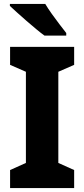

<svg xmlns="http://www.w3.org/2000/svg" viewBox="-20 -951 426 971"><path d="M355 0H31V-91L111 -127V-588L31 -623V-714H355V-623L275 -588V-127L355 -91ZM209 -931Q222 -909 241.5 -881.5Q261 -854 281 -828Q301 -802 315 -784V-771H205Q188 -783 164 -803Q140 -823 114.5 -845Q89 -867 66.5 -887.5Q44 -908 30 -921V-931Z"/></svg>

Font: Noto Sans Armenian SemiCondensed ExtraBold
Style: Regular
Weight: 800
Width: 4
Designer: Monotype Design Team
Foundry: Monotype Imaging Inc.
Version: Version 2.008; ttfautohint (v1.8.4.7-5d5b)